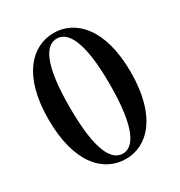

<svg xmlns="http://www.w3.org/2000/svg" viewBox="-181 -881 955 1021"><g transform="rotate(-30 296.5 -370.5)"><path d="M297 16C428 16 549 -99 549 -372C549 -642 428 -757 297 -757C164 -757 44 -642 44 -372C44 -99 164 16 297 16ZM297 -17C231 -17 174 -96 174 -372C174 -645 231 -723 297 -723C361 -723 420 -644 420 -372C420 -97 361 -17 297 -17Z"/></g></svg>

Font: Noto Serif CJK KR
Style: Bold
Weight: 700
Designer: Ryoko NISHIZUKA 西塚涼子 (kana & ideographs); Frank Grießhammer (Latin, Greek & Cyrillic); Wenlong ZHANG 张文龙 (bopomofo); San
Foundry: Adobe
Version: Version 2.001;hotconv 1.1.0;makeotfexe 2.6.0